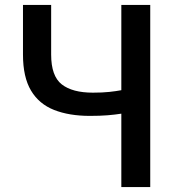

<svg xmlns="http://www.w3.org/2000/svg" viewBox="-20 -757 724 777"><path d="M471 0V-297Q446 -293 415.5 -290.5Q385 -288 344 -288Q260 -288 199 -312Q138 -336 105.5 -390.5Q73 -445 73 -536V-737H187V-536Q187 -449 230 -415.5Q273 -382 356 -382Q394 -382 422 -385Q450 -388 471 -392V-737H588V0Z"/></svg>

Font: Source Han Sans SC Medium
Style: Regular
Weight: 500
Designer: Ryoko NISHIZUKA 西塚涼子 (kana, bopomofo & ideographs); Paul D. Hunt (Latin, Greek & Cyrillic); Sandoll Communications 산돌커뮤니
Foundry: Adobe
Version: Version 2.004;hotconv 1.0.118;makeotfexe 2.5.65603